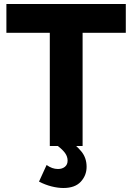

<svg xmlns="http://www.w3.org/2000/svg" viewBox="-20 -730 661 960"><path d="M609 -566H393V0H229V-566H12V-710H609ZM297 210Q269 210 237.5 202Q206 194 175 178L213 95Q227 105 241 110Q255 115 270 115Q291 115 304.5 104Q318 93 318 73Q318 53 305.5 35.5Q293 18 269 0L321 -32Q360 -5 386.5 27Q413 59 413 104Q413 147 384 178.5Q355 210 297 210Z"/></svg>

Font: Raleway Thin ExtraBold
Style: Regular
Weight: 800
Version: Version 4.026